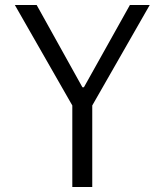

<svg xmlns="http://www.w3.org/2000/svg" viewBox="-20 -750 660 770"><path d="M350 0V-327L580.5 -730H501L316.5 -400H310.5L127 -730H39.5L270 -327V0Z"/></svg>

Font: Monaspace Neon Light
Style: Regular
Weight: 300
Designer: Riley Cran & the Lettermatic Team
Foundry: Lettermatic
Version: Version 1.200 (Monaspace Neon)